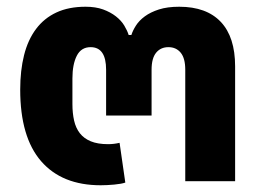

<svg xmlns="http://www.w3.org/2000/svg" viewBox="-20 -538 781 570"><path d="M279 12Q164 12 102 -59.5Q40 -131 40 -272Q40 -329 51.5 -374.5Q63 -420 87 -452Q111 -484 147.5 -501Q184 -518 234 -518Q264 -518 286 -510Q308 -502 324 -489.5Q340 -477 349 -462Q358 -447 362 -434H370Q374 -447 383.5 -462Q393 -477 410 -489.5Q427 -502 452 -510Q477 -518 512 -518Q593 -518 635.5 -473Q678 -428 678 -341V0H530V-331Q530 -365 516.5 -381.5Q503 -398 480 -398Q457 -398 443.5 -381.5Q430 -365 430 -331V-195H295V-331Q295 -398 249 -398Q221 -398 208 -372.5Q195 -347 195 -305V-229Q195 -202 200 -180Q205 -158 217 -142.5Q229 -127 249.5 -118.5Q270 -110 301 -110Q318 -110 335 -114L352 4Q341 8 319 10Q297 12 279 12Z"/></svg>

Font: IBM Plex Thai
Style: Bold
Weight: 700
Designer: Mike Abbink, Paul van der Laan, Pieter van Rosmalen, Ben Mitchell, Mark Frömberg
Foundry: Bold Monday
Version: Version 1.0